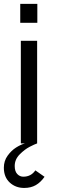

<svg xmlns="http://www.w3.org/2000/svg" viewBox="-22 -726 293 972"><path d="M166 0H83.5V-519.5H166ZM167 -610.5H80.5V-706.5H167ZM100.5 225.5Q57 225.5 27.2 198Q-2.5 170.5 -2.5 123Q-2.5 88.5 16.5 62.2Q35.5 36 59.2 21Q83 6 104 0H166Q154 4 128.2 17.2Q102.5 30.5 77.5 55.8Q52.5 81 52.5 114.5Q52.5 141 65.2 154.8Q78 168.5 96 168.5Q135 168.5 157 136.5L203.5 169Q184 197 159.2 211.2Q134.5 225.5 100.5 225.5Z"/></svg>

Font: Acari Sans
Style: Regular
Weight: 400
Designer: Alfredo Marco Pradil and Stefan Peev (font) & Cristiano Sobral (main changes)
Foundry: Alfredo Marco Pradil and Stefan Peev (font) & Cristiano Sobral (main changes)
Version: Version 1.063; ttfautohint (v1.8.3)